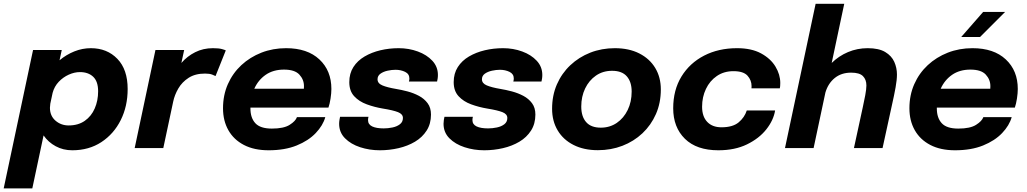

<svg xmlns="http://www.w3.org/2000/svg" viewBox="-62 -802 5564 1040"><path d="M-42 218.5 117 -531H272.5L260.5 -475.5Q297 -506 340.5 -523.5Q384 -541 430 -541Q518 -541 573.8 -483.2Q629.5 -425.5 629.5 -320Q629.5 -226.5 592 -151.5Q554.5 -76.5 487 -32.2Q419.5 12 329.5 12Q280 12 239.8 -9.8Q199.5 -31.5 174 -68.5L113 218.5ZM208.5 -218.5Q208.5 -174.5 238.5 -148.5Q268.5 -122.5 310 -122.5Q361.5 -122.5 397.2 -147.5Q433 -172.5 451.2 -214.8Q469.5 -257 469.5 -307.5Q469.5 -361 442.8 -386.2Q416 -411.5 371 -411.5Q341.5 -411.5 310.8 -397.8Q280 -384 256.2 -359Q232.5 -334 223 -299L210.5 -240.5Q208.5 -227 208.5 -218.5Z M667.5 0 780 -531H935.5L920.5 -461Q952 -497.5 995.2 -519.2Q1038.5 -541 1091 -541Q1123.5 -541 1140.2 -536.2Q1157 -531.5 1161 -529L1105.5 -390Q1101.5 -392.5 1087.2 -398Q1073 -403.5 1048.5 -403.5Q995.5 -403.5 959.8 -380.5Q924 -357.5 903.8 -322.5Q883.5 -287.5 876 -251L822.5 0Z M1700 -167.5Q1687.5 -122.5 1648.2 -81.2Q1609 -40 1545 -14Q1481 12 1393 12Q1314.5 12 1259.2 -16.8Q1204 -45.5 1175 -96.8Q1146 -148 1146 -215.5Q1146 -286.5 1172.2 -346Q1198.5 -405.5 1245.2 -449Q1292 -492.5 1354 -516.8Q1416 -541 1487.5 -541Q1603 -541 1668 -480.2Q1733 -419.5 1733 -320Q1733 -297.5 1728.5 -268.2Q1724 -239 1717 -219H1294.5Q1294.5 -217 1294.5 -214.5Q1294.5 -163.5 1321.2 -134.5Q1348 -105.5 1410.5 -105.5Q1475 -105.5 1507 -125.8Q1539 -146 1546.5 -167.5ZM1476.5 -425Q1418 -425 1377.2 -396.8Q1336.5 -368.5 1315.5 -321.5H1584Q1584.5 -328 1584.5 -335.5Q1584.5 -371 1559.5 -398Q1534.5 -425 1476.5 -425Z M1995.5 12Q1939.5 12 1889 -4.5Q1838.5 -21 1806.8 -53Q1775 -85 1775 -131.5Q1775 -141.5 1776.8 -152.5Q1778.5 -163.5 1780 -169.5H1934Q1931.5 -160 1931.5 -151.5Q1931.5 -128 1954 -117.2Q1976.5 -106.5 2016.5 -106.5Q2039.5 -106.5 2063.8 -111.5Q2088 -116.5 2104.2 -129Q2120.5 -141.5 2120.5 -163Q2120.5 -184 2094 -194.5Q2067.5 -205 2011.5 -214Q1966.5 -221.5 1924.8 -236.8Q1883 -252 1856.5 -280.8Q1830 -309.5 1830 -357Q1830 -404 1852.2 -438.8Q1874.5 -473.5 1912.8 -496Q1951 -518.5 1998.8 -529.8Q2046.5 -541 2097.5 -541Q2152.5 -541 2201 -523.2Q2249.5 -505.5 2279.8 -473Q2310 -440.5 2310 -396Q2310 -385 2308.5 -375.8Q2307 -366.5 2305.5 -360.5H2153Q2155.5 -368.5 2155.5 -377Q2155.5 -401.5 2132.2 -412.8Q2109 -424 2080.5 -424Q2060 -424 2037.2 -419Q2014.5 -414 1998.8 -402.8Q1983 -391.5 1983 -372.5Q1983 -350.5 2009 -339.5Q2035 -328.5 2082 -320.5Q2112.5 -315.5 2145.5 -306.8Q2178.5 -298 2207.2 -282.8Q2236 -267.5 2254.2 -243Q2272.5 -218.5 2272.5 -181.5Q2272.5 -131.5 2249 -94.8Q2225.5 -58 2186 -34.5Q2146.5 -11 2097 0.5Q2047.5 12 1995.5 12Z M2561 12Q2505 12 2454.5 -4.5Q2404 -21 2372.2 -53Q2340.5 -85 2340.5 -131.5Q2340.5 -141.5 2342.2 -152.5Q2344 -163.5 2345.5 -169.5H2499.5Q2497 -160 2497 -151.5Q2497 -128 2519.5 -117.2Q2542 -106.5 2582 -106.5Q2605 -106.5 2629.2 -111.5Q2653.5 -116.5 2669.8 -129Q2686 -141.5 2686 -163Q2686 -184 2659.5 -194.5Q2633 -205 2577 -214Q2532 -221.5 2490.2 -236.8Q2448.5 -252 2422 -280.8Q2395.5 -309.5 2395.5 -357Q2395.5 -404 2417.8 -438.8Q2440 -473.5 2478.2 -496Q2516.5 -518.5 2564.2 -529.8Q2612 -541 2663 -541Q2718 -541 2766.5 -523.2Q2815 -505.5 2845.2 -473Q2875.5 -440.5 2875.5 -396Q2875.5 -385 2874 -375.8Q2872.5 -366.5 2871 -360.5H2718.5Q2721 -368.5 2721 -377Q2721 -401.5 2697.8 -412.8Q2674.5 -424 2646 -424Q2625.5 -424 2602.8 -419Q2580 -414 2564.2 -402.8Q2548.5 -391.5 2548.5 -372.5Q2548.5 -350.5 2574.5 -339.5Q2600.5 -328.5 2647.5 -320.5Q2678 -315.5 2711 -306.8Q2744 -298 2772.8 -282.8Q2801.5 -267.5 2819.8 -243Q2838 -218.5 2838 -181.5Q2838 -131.5 2814.5 -94.8Q2791 -58 2751.5 -34.5Q2712 -11 2662.5 0.5Q2613 12 2561 12Z M3176.5 11.5Q3100.5 11.5 3044.8 -16.8Q2989 -45 2958.8 -95.5Q2928.5 -146 2928.5 -213Q2928.5 -285 2954.5 -344.8Q2980.5 -404.5 3027 -448.5Q3073.5 -492.5 3135.2 -516.8Q3197 -541 3268.5 -541Q3345 -541 3401 -512.5Q3457 -484 3487.2 -433.8Q3517.5 -383.5 3517.5 -317.5Q3517.5 -244.5 3491 -184.2Q3464.5 -124 3417.8 -80Q3371 -36 3309.2 -12.2Q3247.5 11.5 3176.5 11.5ZM3192.5 -110.5Q3241 -110.5 3278.8 -136.2Q3316.5 -162 3338 -206.2Q3359.5 -250.5 3359.5 -306Q3359.5 -358.5 3333.2 -388.5Q3307 -418.5 3253.5 -418.5Q3203.5 -418.5 3166 -392.5Q3128.5 -366.5 3107.5 -322.8Q3086.5 -279 3086.5 -225Q3086.5 -171 3112.8 -140.8Q3139 -110.5 3192.5 -110.5Z M3829 12Q3711.5 12 3648 -50.2Q3584.5 -112.5 3584.5 -215.5Q3584.5 -314.5 3629.2 -387.5Q3674 -460.5 3752 -500.8Q3830 -541 3930.5 -541Q4008.5 -541 4060.5 -512.8Q4112.5 -484.5 4138.5 -441.2Q4164.5 -398 4164.5 -352.5Q4164.5 -343 4163.8 -335.2Q4163 -327.5 4162 -323.5H4008.5Q4009 -329 4009 -335.5Q4009 -367.5 3987 -392Q3965 -416.5 3911 -416.5Q3859 -416.5 3820.8 -390.2Q3782.5 -364 3761.8 -320.2Q3741 -276.5 3741 -224Q3741 -171 3768.8 -141.8Q3796.5 -112.5 3846 -112.5Q3907 -112.5 3939 -139.2Q3971 -166 3983 -203.5H4136.5Q4128 -151 4089 -101.5Q4050 -52 3984.2 -20Q3918.5 12 3829 12Z M4190 0 4356 -781.5H4511L4443 -461Q4481 -498.5 4531.2 -519.8Q4581.5 -541 4638 -541Q4698.5 -541 4733 -520.2Q4767.5 -499.5 4782 -467Q4796.5 -434.5 4796.5 -398.5Q4796.5 -370 4789.2 -329.2Q4782 -288.5 4767.5 -224.5L4718.5 0H4563.5L4611.5 -221.5Q4618.5 -252.5 4624.8 -286.2Q4631 -320 4631 -339Q4631 -371 4612.2 -389.8Q4593.5 -408.5 4548.5 -408.5Q4495 -408.5 4459.2 -379.2Q4423.5 -350 4409 -301L4345 0Z M5418 -167.5Q5405.5 -122.5 5366.2 -81.2Q5327 -40 5263 -14Q5199 12 5111 12Q5032.5 12 4977.2 -16.8Q4922 -45.5 4893 -96.8Q4864 -148 4864 -215.5Q4864 -286.5 4890.2 -346Q4916.5 -405.5 4963.2 -449Q5010 -492.5 5072 -516.8Q5134 -541 5205.5 -541Q5321 -541 5386 -480.2Q5451 -419.5 5451 -320Q5451 -297.5 5446.5 -268.2Q5442 -239 5435 -219H5012.5Q5012.5 -217 5012.5 -214.5Q5012.5 -163.5 5039.2 -134.5Q5066 -105.5 5128.5 -105.5Q5193 -105.5 5225 -125.8Q5257 -146 5264.5 -167.5ZM5194.5 -425Q5136 -425 5095.2 -396.8Q5054.5 -368.5 5033.5 -321.5H5302Q5302.5 -328 5302.5 -335.5Q5302.5 -371 5277.5 -398Q5252.5 -425 5194.5 -425ZM5144.5 -601.5 5263.5 -737.5H5382.5L5246.5 -601.5Z"/></svg>

Font: Epilogue
Style: Bold Italic
Weight: 700
Italic angle: -12°
Designer: Tyler Finck
Foundry: Etcetera Type Co
Version: Version 2.111; ttfautohint (v1.8.3)